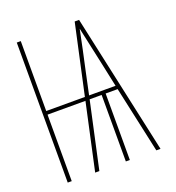

<svg xmlns="http://www.w3.org/2000/svg" viewBox="-133 -841 866 947"><g transform="rotate(-20 300.0 -367.5)"><path d="M61 0V-735H82V-368H285L365 -735H388L548 0H526L450 -349H387V0H366V-349H303L227 0H205L281 -349H82V0ZM307 -368H446L420 -490Q409 -541 398 -591.5Q387 -642 376 -693Q366 -642 355 -591.5Q344 -541 333 -490Z"/></g></svg>

Font: Iosevka Thin Extended
Style: Regular
Weight: 100
Width: 7
Monospace: yes
Designer: Belleve Invis
Foundry: Belleve Invis
Version: Version 32.5.0; ttfautohint (v1.8.4)